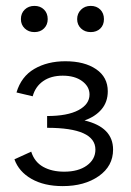

<svg xmlns="http://www.w3.org/2000/svg" viewBox="-20 -627 446 652"><path d="M51 -562Q51 -582 64 -594.5Q77 -607 97 -607Q117 -607 129.5 -594.5Q142 -582 142 -562Q142 -543 129.5 -530.5Q117 -518 97 -518Q77 -518 64 -530.5Q51 -543 51 -562ZM242 -562Q242 -581 255 -594Q268 -607 288 -607Q308 -607 320.5 -594.5Q333 -582 333 -562Q333 -542 320.5 -530Q308 -518 288 -518Q268 -518 255 -530.5Q242 -543 242 -562ZM364 -119Q364 -63 315.5 -29Q267 5 193 5Q130 5 87 -19.5Q44 -44 29 -86L86 -112Q97 -77 126.5 -60.5Q156 -44 198 -44Q246 -44 275 -65Q304 -86 304 -119Q304 -193 140 -193V-233Q209 -233 246.5 -253Q284 -273 284 -306Q284 -333 259 -351.5Q234 -370 193 -370Q153 -370 126.5 -351.5Q100 -333 91 -300L36 -313Q52 -367 96.5 -393Q141 -419 202 -419Q267 -419 306.5 -392Q346 -365 346 -317Q346 -281 325 -256Q304 -231 267 -218Q364 -195 364 -119Z"/></svg>

Font: Ysabeau Infant
Style: Regular
Weight: 400
Designer: Christian Thalmann (Catharsis Fonts)
Version: Version 0.003